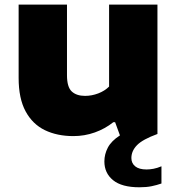

<svg xmlns="http://www.w3.org/2000/svg" viewBox="-20 -568 751 814"><path d="M291 9Q222.5 9 170.2 -16.2Q118 -41.5 88.5 -96Q59 -150.5 59 -237.5V-548.5H264V-249Q264 -199 284.2 -180.2Q304.5 -161.5 340.5 -161.5Q369 -161.5 396.5 -172Q424 -182.5 442.5 -201V-548.5H647.5V0Q584.5 23 560.8 47.5Q537 72 537 102Q537 124 553.2 137.2Q569.5 150.5 601.5 150.5Q615 150.5 631 147.5Q647 144.5 664.5 137V210Q644.5 217 622.5 221.5Q600.5 226 571 226Q496.5 226 459.5 196Q422.5 166 422.5 116.5Q422.5 86 437.2 57.8Q452 29.5 488.5 6L468 -50H460.5Q425.5 -22 382 -6.5Q338.5 9 291 9Z"/></svg>

Font: Encode Sans Expanded Expanded ExtraBold
Style: Regular
Weight: 800
Width: 7
Designer: Multiple Designers
Foundry: Impallari Type
Version: Version 3.000; ttfautohint (v1.8.3) -l 8 -r 50 -G 200 -x 14 